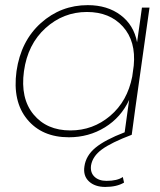

<svg xmlns="http://www.w3.org/2000/svg" viewBox="-20 -530 631 755"><path d="M498 0Q418 30.3 380.9 57.4Q343.8 84.5 337.9 121.1Q334.5 148.9 351.6 165Q368.7 181.2 398.9 181.2Q441.4 181.2 462.9 166L467.8 188Q439 205.1 394 205.1Q353 205.1 329.6 183.1Q306.2 161.1 312 124Q317.9 82 355.2 51Q392.6 20 470.2 -9.8L487.8 -137.2Q456.1 -68.4 392.6 -29.3Q329.1 9.8 251 9.8Q145 9.8 86.9 -60.8Q28.8 -131.3 44.9 -250Q62 -368.7 140.6 -439.2Q219.2 -509.8 325.2 -509.8Q401.9 -509.8 454.1 -470.7Q506.3 -431.6 519 -363.8L532.2 -457L538.1 -500H567.9L512.2 -105ZM74.2 -250Q59.6 -143.6 111.6 -80.3Q163.6 -17.1 256.8 -17.1Q345.7 -17.1 413.3 -74.5Q481 -131.8 500 -229L505.9 -272Q515.1 -367.7 463.4 -425.3Q411.6 -482.9 321.8 -482.9Q229 -482.9 158.9 -419.4Q88.9 -356 74.2 -250Z"/></svg>

Font: Human Sans ExtraLight
Style: Italic
Weight: 200
Italic angle: -8°
Designer: Tim Radville
Foundry: Continuum
Version: Version 1.000;FEAKit 1.0